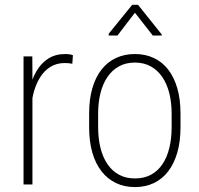

<svg xmlns="http://www.w3.org/2000/svg" viewBox="-20 -761 820 792"><path d="M113.8 -438V0H77.1V-528.3H113.3ZM280.8 -533.2 278.3 -498Q271.5 -499.5 263.9 -500.2Q256.3 -501 247.1 -501Q212.9 -501 187 -484.6Q161.1 -468.3 143.6 -439Q126 -409.7 116.9 -371.6Q107.9 -333.5 107.4 -290L90.8 -286.1Q90.8 -339.8 100.3 -385.7Q109.9 -431.6 129.6 -466.1Q149.4 -500.5 179 -519.3Q208.5 -538.1 249 -538.1Q258.3 -538.1 266.8 -536.9Q275.4 -535.6 280.8 -533.2Z M347.7 -236.3V-292.5Q347.7 -351.1 360.8 -396.7Q374 -442.4 398.7 -473.9Q423.3 -505.4 458.3 -521.7Q493.2 -538.1 536.1 -538.1Q580.1 -538.1 614.7 -521.7Q649.4 -505.4 673.8 -473.9Q698.2 -442.4 711.4 -396.7Q724.6 -351.1 724.6 -292.5V-236.3Q724.6 -177.7 711.4 -131.8Q698.2 -85.9 673.8 -54.2Q649.4 -22.5 614.7 -5.9Q580.1 10.7 536.6 10.7Q493.2 10.7 458.5 -5.9Q423.8 -22.5 398.9 -54.2Q374 -85.9 360.8 -131.8Q347.7 -177.7 347.7 -236.3ZM384.8 -292.5V-236.3Q384.8 -190.4 394.3 -151.6Q403.8 -112.8 422.9 -84.5Q441.9 -56.2 470.5 -40.5Q499 -24.9 536.6 -24.9Q574.7 -24.9 603.3 -40.5Q631.8 -56.2 650.6 -84.5Q669.4 -112.8 678.7 -151.6Q688 -190.4 688 -236.3V-292.5Q688 -337.9 678.5 -376.2Q668.9 -414.6 649.7 -442.9Q630.4 -471.2 602.1 -487.1Q573.7 -502.9 536.1 -502.9Q499 -502.9 470.5 -487.1Q441.9 -471.2 422.9 -442.9Q403.8 -414.6 394.3 -376.2Q384.8 -337.9 384.8 -292.5ZM549.3 -741.2 647 -619.1V-614.3H610.4L536.6 -708.5L464.4 -614.3H428.2V-621.6L525.4 -741.2Z"/></svg>

Font: Roboto Condensed ExtraLight
Style: Regular
Weight: 250
Designer: Christian Robertson
Foundry: Google
Version: Version 3.008; 2023